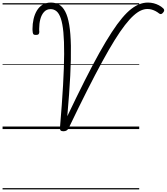

<svg xmlns="http://www.w3.org/2000/svg" viewBox="-20 -1005 1299 1495"><path d="M474 17Q458 17 452 10.5Q446 4 447 -11Q463 -199 471 -341Q479 -483 479.5 -584.5Q480 -686 473.5 -754Q467 -822 453.5 -861.5Q440 -901 420 -917.5Q400 -934 374 -934Q343 -934 323 -912Q303 -890 294 -855.5Q285 -821 285 -781Q285 -775 285 -769Q285 -763 286 -757Q286 -745 280.5 -739Q275 -733 260 -733Q246 -733 241.5 -737Q237 -741 235 -752Q234 -760 233.5 -767Q233 -774 233 -779Q233 -820 241.5 -857Q250 -894 267.5 -923Q285 -952 312 -968.5Q339 -985 376 -985Q412 -985 440 -969Q468 -953 488 -915Q508 -877 519 -812Q530 -747 532 -649Q534 -551 527 -415.5Q520 -280 504 -100Q578 -255 639.5 -377Q701 -499 753 -592Q805 -685 849 -752.5Q893 -820 931 -865Q969 -910 1003 -936Q1037 -962 1068.5 -973.5Q1100 -985 1132 -985Q1155 -985 1176.5 -979.5Q1198 -974 1217 -964Q1236 -954 1251 -940Q1259 -932 1258.5 -924Q1258 -916 1250 -907Q1242 -897 1234.5 -895.5Q1227 -894 1219 -900Q1207 -910 1193 -917.5Q1179 -925 1163 -930Q1147 -935 1128 -935Q1103 -935 1076.5 -923Q1050 -911 1019.5 -883.5Q989 -856 952.5 -809Q916 -762 872.5 -692Q829 -622 776 -525Q723 -428 658.5 -300.5Q594 -173 516 -10Q509 5 498.5 11Q488 17 474 17ZM0 460H1064V470H0ZM0 -20H1064V0H0ZM0 -505H1064V-500H0ZM0 -980H1064V-970H0Z"/></svg>

Font: Playwrite NO Guides
Style: Regular
Weight: 400
Designer: Veronika Burian, José Scaglione
Foundry: TypeTogether
Version: Version 1.003